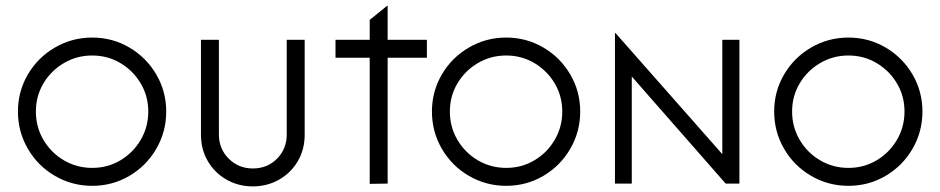

<svg xmlns="http://www.w3.org/2000/svg" viewBox="-20 -655 3355 685"><path d="M44 -257Q44 -329 79.5 -389.5Q115 -450 176 -485.5Q237 -521 309 -521Q381 -521 441.5 -485.5Q502 -450 537.5 -389.5Q573 -329 573 -257Q573 -185 537.5 -124Q502 -63 441.5 -27.5Q381 8 309 8Q237 8 176 -27.5Q115 -63 79.5 -124Q44 -185 44 -257ZM509 -257Q509 -312 482 -357.5Q455 -403 409.5 -430Q364 -457 309 -457Q254 -457 208 -430Q162 -403 135 -357.5Q108 -312 108 -257Q108 -202 135 -156Q162 -110 208 -83Q254 -56 309 -56Q364 -56 409.5 -83Q455 -110 482 -156Q509 -202 509 -257Z M697 -174V-513H761V-175Q761 -124 796 -89Q831 -54 882 -54Q934 -54 968.5 -89Q1003 -124 1003 -175V-513H1067V-174Q1067 -122 1042.5 -80Q1018 -38 975.5 -14Q933 10 882 10Q831 10 788.5 -14Q746 -38 721.5 -80Q697 -122 697 -174Z M1299 -449H1177V-513H1299V-584L1362 -635L1363 -634V-513H1503V-449H1363V0L1299 1Z M1521 -257Q1521 -329 1556.5 -389.5Q1592 -450 1653 -485.5Q1714 -521 1786 -521Q1858 -521 1918.5 -485.5Q1979 -450 2014.5 -389.5Q2050 -329 2050 -257Q2050 -185 2014.5 -124Q1979 -63 1918.5 -27.5Q1858 8 1786 8Q1714 8 1653 -27.5Q1592 -63 1556.5 -124Q1521 -185 1521 -257ZM1986 -257Q1986 -312 1959 -357.5Q1932 -403 1886.5 -430Q1841 -457 1786 -457Q1731 -457 1685 -430Q1639 -403 1612 -357.5Q1585 -312 1585 -257Q1585 -202 1612 -156Q1639 -110 1685 -83Q1731 -56 1786 -56Q1841 -56 1886.5 -83Q1932 -110 1959 -156Q1986 -202 1986 -257Z M2174 -537H2176L2557 -105V-513H2618V0H2569L2234 -382V0H2174Z M2742 -257Q2742 -329 2777.5 -389.5Q2813 -450 2874 -485.5Q2935 -521 3007 -521Q3079 -521 3139.5 -485.5Q3200 -450 3235.5 -389.5Q3271 -329 3271 -257Q3271 -185 3235.5 -124Q3200 -63 3139.5 -27.5Q3079 8 3007 8Q2935 8 2874 -27.5Q2813 -63 2777.5 -124Q2742 -185 2742 -257ZM3207 -257Q3207 -312 3180 -357.5Q3153 -403 3107.5 -430Q3062 -457 3007 -457Q2952 -457 2906 -430Q2860 -403 2833 -357.5Q2806 -312 2806 -257Q2806 -202 2833 -156Q2860 -110 2906 -83Q2952 -56 3007 -56Q3062 -56 3107.5 -83Q3153 -110 3180 -156Q3207 -202 3207 -257Z"/></svg>

Font: Lineal Light
Style: Regular
Weight: 300
Designer: Created by Frank Adebiaye with contributions from Anton Moglia & Ariel Martín Pérez
Created by Frank ADEBIAYE with FontF
Foundry: Velvetyne Type Foundry
Version: Version 2.000